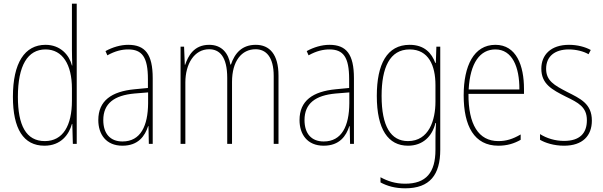

<svg xmlns="http://www.w3.org/2000/svg" viewBox="-20 -780 3267 1041"><path d="M221 10C310 10 354 -50 370 -108H372L375 0H396V-760H370V-511C370 -483 371 -456 372 -425H370C356 -481 308 -537 227 -537C114 -537 50 -439 50 -255C50 -82 107 10 221 10ZM223 -15C121 -15 77 -101 77 -255C77 -425 130 -512 227 -512C319 -512 370 -430 370 -300V-234C370 -100 322 -15 223 -15Z M675 -537C634 -537 590 -524 552 -503L562 -480C605 -504 642 -512 675 -512C750 -512 782 -471 782 -351V-303L709 -296C585 -284 513 -234 513 -129C513 -53 554 10 644 10C730 10 766 -43 783 -96H785L787 0H808V-356C808 -486 767 -537 675 -537ZM709 -273 783 -279V-220C782 -98 743 -13 644 -13C578 -13 540 -55 540 -129C540 -219 599 -263 709 -273Z M1367 -537C1292 -537 1253 -492 1232 -430H1229C1219 -490 1184 -537 1114 -537C1031 -537 1000 -476 984 -429H982L978 -527H959V0H985V-333C985 -433 1033 -513 1114 -513C1169 -513 1212 -475 1212 -357V0H1238V-336C1238 -449 1290 -513 1366 -513C1421 -513 1464 -473 1464 -368V0H1490V-370C1490 -486 1441 -537 1367 -537Z M1766 -537C1725 -537 1681 -524 1643 -503L1653 -480C1696 -504 1733 -512 1766 -512C1841 -512 1873 -471 1873 -351V-303L1800 -296C1676 -284 1604 -234 1604 -129C1604 -53 1645 10 1735 10C1821 10 1857 -43 1874 -96H1876L1878 0H1899V-356C1899 -486 1858 -537 1766 -537ZM1800 -273 1874 -279V-220C1873 -98 1834 -13 1735 -13C1669 -13 1631 -55 1631 -129C1631 -219 1690 -263 1800 -273Z M2201 -537C2078 -537 2023 -432 2023 -260C2023 -78 2085 10 2192 10C2272 10 2323 -40 2341 -113H2344C2341 -72 2341 -47 2341 -14V32C2341 156 2290 216 2177 216C2123 216 2082 202 2043 181V209C2080 229 2123 241 2177 241C2311 241 2367 167 2367 32V-527H2346L2343 -439H2340C2321 -491 2282 -537 2201 -537ZM2201 -512C2304 -512 2341 -424 2341 -319V-229C2341 -129 2306 -15 2192 -15C2099 -15 2049 -95 2049 -260C2049 -413 2093 -512 2201 -512Z M2666 -537C2549 -537 2494 -423 2494 -263C2494 -97 2551 10 2682 10C2730 10 2768 -2 2803 -22V-51C2760 -26 2725 -15 2682 -15C2574 -15 2519 -106 2520 -271H2821V-298C2821 -424 2780 -537 2666 -537ZM2666 -512C2757 -512 2797 -417 2796 -295H2521C2529 -440 2583 -512 2666 -512Z M3189 -126C3189 -218 3127 -245 3054 -282C2985 -318 2941 -342 2941 -407C2941 -476 2990 -512 3064 -512C3103 -512 3144 -502 3171 -486L3183 -509C3152 -526 3110 -537 3065 -537C2966 -537 2915 -482 2915 -408C2915 -324 2973 -294 3048 -256C3116 -223 3162 -200 3162 -128C3162 -57 3123 -16 3038 -16C2990 -16 2944 -30 2908 -53V-22C2935 -6 2982 10 3038 10C3139 10 3189 -44 3189 -126Z"/></svg>

Font: Noto Sans Lao Condensed Thin
Style: Regular
Weight: 100
Width: 3
Designer: Monotype Design Team
Foundry: Monotype Imaging Inc.
Version: Version 2.003